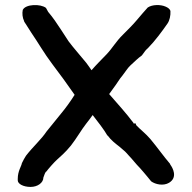

<svg xmlns="http://www.w3.org/2000/svg" viewBox="-20 -692 756 757"><path d="M161.8 -15.7 162.3 -15C168.6 -24.3 195 -54 204.7 -62.4L228.7 -84.4C238.5 -93.4 247.5 -103.8 259.6 -118C281 -145.3 302 -181.9 319.5 -204C327.5 -213.9 336.2 -225.7 345.4 -238.4C364 -214.6 391.7 -178.9 403.8 -157L404.3 -157.9C417.8 -139 434.7 -126.4 451.8 -113L473.1 -94.6C477.4 -90.8 483.4 -83.5 487.9 -78.5C501.4 -65 514.4 -46.9 531.7 -29.6L545.6 -13.7C555.1 -3 567 12.1 575.9 22.9C592.7 35.2 624.4 42 646.7 28.5C682 7.1 660.6 -31 651.3 -43.1L650.7 -45.7C624.6 -76.2 600.9 -110.3 572.7 -144C555.1 -164.9 531.5 -182.6 516.9 -198.7L515.1 -204.3L512.9 -206C510.3 -205.5 508.6 -205 507.2 -204.4L506.8 -206.5L506.4 -207.2C477.5 -245.9 442.6 -284 410.4 -321.1C415.1 -327.7 422 -337.4 427.1 -344.3C441.9 -363.5 451.4 -381.4 462.4 -393.6L478.9 -416.1C483.1 -421.8 488 -428.5 494.1 -434C512 -450.1 523.7 -462.5 538.9 -473.1L539.6 -473.8L553 -492C556.1 -496.3 559 -498 563.4 -502.4C591.1 -530.5 619 -568.4 640.5 -599.4C648.7 -611.1 653 -630.8 652 -647.9C650.8 -655.7 642.6 -661.9 632.7 -666C612.6 -674.8 580.3 -674.4 562.5 -662.4C549.8 -648 536 -632.9 520.2 -613.7C504.2 -594.3 482.7 -573.6 463.9 -554.5C437.8 -529.2 422.4 -501.1 400.7 -478.4C380 -456.9 359.1 -436.2 340.8 -415.1C334.1 -424.2 327.7 -435 320.2 -444.2C298.4 -471.1 269.9 -503 250.5 -529L220.5 -575C203.5 -601 189.5 -622 169.9 -645.2L161.3 -660.8C140 -677.6 80.5 -676.2 69.7 -652.8C66.9 -638.6 68.5 -622.8 75.1 -608.7L75.5 -606.6L85 -592C90.9 -582.8 97.2 -573 103.8 -562.5C129.7 -525.1 153.6 -482.2 186.2 -439.3C218.8 -396.5 244.4 -361 274.2 -318.2C259.5 -294.8 240.2 -267.4 222.1 -245.9C204 -224.2 180.5 -193.7 164 -174.2C141.7 -140.9 111.6 -115.5 82.6 -78.2C77.3 -70.8 71.3 -58.7 66.3 -48.7C64.6 -36.6 50 -18.2 50 13V19C50 33.1 72.1 45 100.5 45C128.9 45 151 28.1 151 8.1C155.5 -3.9 156.8 -9.7 161.8 -15.7Z"/></svg>

Font: NumbBunny
Style: Bk
Weight: 400
Designer: Robert Jablonski
Foundry: Cannot Into Space Fonts
Version: Version 1.0